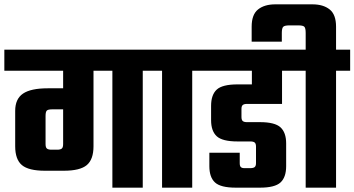

<svg xmlns="http://www.w3.org/2000/svg" viewBox="-40 -865 1634 885"><path d="M478 -580H618V0H478ZM-20 -636H682V-539H-20ZM251 -566H391V-191Q391 -130 360 -104Q329 -78 254 -78H167Q92 -78 61 -104Q30 -130 30 -191V-354Q30 -409 66 -433.5Q102 -458 180 -458H298V-361H201Q182 -361 176 -355.5Q170 -350 170 -330V-201Q170 -185 176.5 -180Q183 -175 197 -175H224Q238 -175 244.5 -180Q251 -185 251 -201Z M707 -561H846V0H707ZM642 -636H911V-539H642Z M871 -636H1345V-539H871ZM1121 -593H1260V-386H1098Q1085 -386 1079 -381Q1073 -376 1073 -363V-326Q1073 -312 1079 -307Q1085 -302 1098 -302H1158Q1227 -302 1253 -278Q1279 -254 1279 -204V-99Q1279 -48 1253 -24Q1227 0 1158 0H1047Q977 0 951 -24Q925 -48 925 -99V-161H1065V-113Q1065 -100 1070 -95Q1075 -90 1086 -90H1114Q1128 -90 1134 -95Q1140 -100 1140 -113V-189Q1140 -203 1134 -208Q1128 -213 1114 -213H1055Q985 -213 959 -237Q933 -261 933 -311V-377Q933 -428 959 -452Q985 -476 1055 -476H1121Z M1574 -636V-539H1305V-636ZM1509 -564V0H1369V-564ZM1400 -845Q1450 -845 1479.5 -821.5Q1509 -798 1509 -742V-628H1369V-713Q1369 -735 1363 -741.5Q1357 -748 1335 -748H1294Q1272 -748 1265.5 -741.5Q1259 -735 1259 -713V-673H1120V-742Q1120 -798 1149.5 -821.5Q1179 -845 1229 -845Z"/></svg>

Font: Teko Light SemiBold
Style: Regular
Weight: 600
Version: Version 2.000;gftools[0.9.28.dev9+g7d2139d.d20230707]